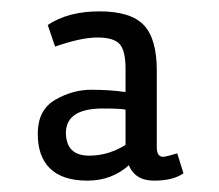

<svg xmlns="http://www.w3.org/2000/svg" viewBox="-20 -722 386 338"><path d="M209 -433Q178 -404 134 -404Q90 -404 68 -425.5Q46 -447 46.5 -488Q47 -529 77.5 -546.5Q108 -564 140.5 -564Q173 -564 201 -560V-601Q201 -633 190.5 -644.5Q180 -656 151.5 -656Q123 -656 77 -640L64 -678Q100 -702 155 -702Q210 -702 233 -678Q256 -654 256 -598V-463Q256 -446 267 -446Q272 -446 292 -452L303 -417Q285 -404 251 -404Q217 -404 206 -433ZM137 -448Q171 -448 201 -467V-529Q192 -531 161 -531Q97 -531 96 -489Q96 -448 137 -448Z"/></svg>

Font: Rambla
Style: Regular
Weight: 400
Designer: Martin Sommaruga
Foundry: Martin Sommaruga
Version: Version 1.001